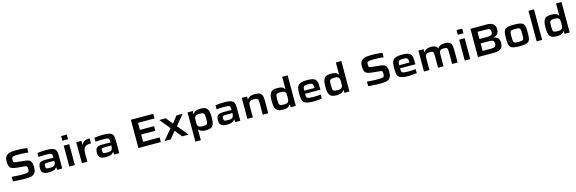

<svg xmlns="http://www.w3.org/2000/svg" viewBox="87 -2529 13562 4517"><g transform="rotate(-15 6868.5 -270.5)"><path d="M387 8Q341 8 288.5 6Q236 4 185 0.5Q134 -3 93 -8V-118Q136 -114 182.5 -111Q229 -108 271.5 -106.5Q314 -105 344 -105Q403 -105 436 -108Q469 -111 488 -121Q508 -131 511.5 -151Q515 -171 515 -197Q515 -228 511 -243.5Q507 -259 491.5 -266Q476 -273 442 -276L254 -295Q178 -303 138 -323Q98 -343 83.5 -384Q69 -425 69 -495Q69 -565 91 -605.5Q113 -646 152.5 -665.5Q192 -685 244.5 -690.5Q297 -696 360 -696Q405 -696 453.5 -693.5Q502 -691 545.5 -686.5Q589 -682 620 -676V-569Q589 -574 548 -577Q507 -580 463.5 -581.5Q420 -583 382 -583Q328 -583 295 -580Q262 -577 244 -568Q222 -559 218 -542Q214 -525 214 -500Q214 -470 218 -454.5Q222 -439 239.5 -432.5Q257 -426 298 -422L490 -403Q540 -398 578 -384.5Q616 -371 636 -331Q648 -308 654 -276.5Q660 -245 660 -202Q660 -125 638.5 -82.5Q617 -40 579 -20.5Q541 -1 491.5 3.5Q442 8 387 8Z M961 8Q876 8 830.5 -23.5Q785 -55 785 -141Q785 -199 800 -234Q815 -269 853.5 -284.5Q892 -300 962 -300Q976 -300 1010 -299.5Q1044 -299 1084.5 -298.5Q1125 -298 1158 -297V-316Q1158 -351 1152 -371Q1146 -391 1129 -400Q1112 -409 1079.5 -411Q1047 -413 994 -413Q967 -413 933 -412Q899 -411 868.5 -409Q838 -407 822 -405V-502Q870 -510 926 -514Q982 -518 1042 -518Q1128 -518 1178 -505.5Q1228 -493 1252 -468Q1276 -443 1283.5 -404Q1291 -365 1291 -312V0H1167L1163 -65H1156Q1135 -31 1102 -15.5Q1069 0 1032 4Q995 8 961 8ZM1024 -89Q1067 -89 1097 -97.5Q1127 -106 1140 -129Q1158 -162 1158 -210V-224H998Q962 -224 943.5 -219Q925 -214 919 -199.5Q913 -185 913 -154Q913 -126 920.5 -112Q928 -98 952 -93.5Q976 -89 1024 -89Z M1463 -629V-743H1601V-629ZM1464 0V-510H1598V0Z M1770 0V-510H1894L1898 -418H1908Q1929 -477 1977 -497.5Q2025 -518 2097 -518V-396Q2019 -396 1977 -376.5Q1935 -357 1919 -313Q1903 -269 1903 -196V0Z M2350 8Q2265 8 2219.5 -23.5Q2174 -55 2174 -141Q2174 -199 2189 -234Q2204 -269 2242.5 -284.5Q2281 -300 2351 -300Q2365 -300 2399 -299.5Q2433 -299 2473.5 -298.5Q2514 -298 2547 -297V-316Q2547 -351 2541 -371Q2535 -391 2518 -400Q2501 -409 2468.5 -411Q2436 -413 2383 -413Q2356 -413 2322 -412Q2288 -411 2257.5 -409Q2227 -407 2211 -405V-502Q2259 -510 2315 -514Q2371 -518 2431 -518Q2517 -518 2567 -505.5Q2617 -493 2641 -468Q2665 -443 2672.5 -404Q2680 -365 2680 -312V0H2556L2552 -65H2545Q2524 -31 2491 -15.5Q2458 0 2421 4Q2384 8 2350 8ZM2413 -89Q2456 -89 2486 -97.5Q2516 -106 2529 -129Q2547 -162 2547 -210V-224H2387Q2351 -224 2332.5 -219Q2314 -214 2308 -199.5Q2302 -185 2302 -154Q2302 -126 2309.5 -112Q2317 -98 2341 -93.5Q2365 -89 2413 -89Z M3147 0V-688H3693V-575H3291V-403H3636V-291H3291V-113H3693V0Z M3784 0 3997 -258 3791 -510H3949L4076 -351H4084L4211 -510H4360L4155 -262L4370 0H4212L4077 -168H4069L3934 0Z M4480 202V-510H4606L4608 -442H4617Q4645 -489 4694.5 -503.5Q4744 -518 4797 -518Q4871 -518 4915.5 -495Q4960 -472 4980 -415Q5000 -358 5000 -256Q5000 -154 4980.5 -96.5Q4961 -39 4917 -15.5Q4873 8 4801 8Q4742 8 4696.5 -4.5Q4651 -17 4621 -59H4613V202ZM4740 -105Q4783 -105 4808.5 -110Q4834 -115 4846.5 -129.5Q4859 -144 4863 -174Q4867 -204 4867 -255Q4867 -306 4863 -336Q4859 -366 4846.5 -381.5Q4834 -397 4808.5 -402Q4783 -407 4740 -407Q4653 -407 4630 -366Q4619 -348 4616 -319Q4613 -290 4613 -255Q4613 -216 4616 -187Q4619 -158 4631 -140Q4653 -105 4740 -105Z M5298 8Q5213 8 5167.5 -23.5Q5122 -55 5122 -141Q5122 -199 5137 -234Q5152 -269 5190.5 -284.5Q5229 -300 5299 -300Q5313 -300 5347 -299.5Q5381 -299 5421.5 -298.5Q5462 -298 5495 -297V-316Q5495 -351 5489 -371Q5483 -391 5466 -400Q5449 -409 5416.5 -411Q5384 -413 5331 -413Q5304 -413 5270 -412Q5236 -411 5205.5 -409Q5175 -407 5159 -405V-502Q5207 -510 5263 -514Q5319 -518 5379 -518Q5465 -518 5515 -505.5Q5565 -493 5589 -468Q5613 -443 5620.5 -404Q5628 -365 5628 -312V0H5504L5500 -65H5493Q5472 -31 5439 -15.5Q5406 0 5369 4Q5332 8 5298 8ZM5361 -89Q5404 -89 5434 -97.5Q5464 -106 5477 -129Q5495 -162 5495 -210V-224H5335Q5299 -224 5280.5 -219Q5262 -214 5256 -199.5Q5250 -185 5250 -154Q5250 -126 5257.5 -112Q5265 -98 5289 -93.5Q5313 -89 5361 -89Z M5801 0V-510H5927L5929 -443H5939Q5961 -480 6004.5 -499Q6048 -518 6120 -518Q6202 -518 6242.5 -494Q6283 -470 6296 -424.5Q6309 -379 6309 -313V0H6176V-270Q6176 -317 6172 -344.5Q6168 -372 6156.5 -385Q6145 -398 6122 -402Q6099 -406 6060 -406Q6003 -406 5976.5 -390Q5950 -374 5942 -342Q5934 -310 5934 -263V0Z M6664 8Q6590 8 6545 -15Q6500 -38 6480 -95Q6460 -152 6460 -254Q6460 -356 6480 -413.5Q6500 -471 6544 -494.5Q6588 -518 6661 -518Q6720 -518 6766 -505.5Q6812 -493 6840 -450H6847V-743H6980V0H6857L6853 -67H6846Q6817 -20 6768 -6Q6719 8 6664 8ZM6722 -103Q6769 -103 6795.5 -114Q6822 -125 6833 -148Q6843 -169 6845 -195.5Q6847 -222 6847 -256Q6847 -292 6844.5 -319Q6842 -346 6832 -364Q6820 -385 6793.5 -395Q6767 -405 6721 -405Q6678 -405 6653 -400Q6628 -395 6615.5 -380Q6603 -365 6599 -335Q6595 -305 6595 -255Q6595 -204 6599 -173.5Q6603 -143 6615.5 -128Q6628 -113 6653.5 -108Q6679 -103 6722 -103Z M7405 8Q7311 8 7255.5 -6Q7200 -20 7173 -50.5Q7146 -81 7138 -131Q7130 -181 7130 -254Q7130 -323 7138.5 -373Q7147 -423 7173 -455Q7199 -487 7252 -502.5Q7305 -518 7395 -518Q7483 -518 7532.5 -502.5Q7582 -487 7604.5 -454.5Q7627 -422 7632.5 -372Q7638 -322 7638 -253V-218H7264Q7264 -179 7268 -155Q7272 -131 7288.5 -118Q7305 -105 7340.5 -100.5Q7376 -96 7439 -96Q7477 -96 7527 -98.5Q7577 -101 7614 -106V-8Q7577 0 7518.5 4Q7460 8 7405 8ZM7264 -294H7513V-302Q7513 -353 7502.5 -377.5Q7492 -402 7465.5 -409.5Q7439 -417 7392 -417Q7335 -417 7308 -407.5Q7281 -398 7272.5 -371.5Q7264 -345 7264 -294Z M7971 8Q7897 8 7852 -15Q7807 -38 7787 -95Q7767 -152 7767 -254Q7767 -356 7787 -413.5Q7807 -471 7851 -494.5Q7895 -518 7968 -518Q8027 -518 8073 -505.5Q8119 -493 8147 -450H8154V-743H8287V0H8164L8160 -67H8153Q8124 -20 8075 -6Q8026 8 7971 8ZM8029 -103Q8076 -103 8102.5 -114Q8129 -125 8140 -148Q8150 -169 8152 -195.5Q8154 -222 8154 -256Q8154 -292 8151.5 -319Q8149 -346 8139 -364Q8127 -385 8100.5 -395Q8074 -405 8028 -405Q7985 -405 7960 -400Q7935 -395 7922.5 -380Q7910 -365 7906 -335Q7902 -305 7902 -255Q7902 -204 7906 -173.5Q7910 -143 7922.5 -128Q7935 -113 7960.5 -108Q7986 -103 8029 -103Z M9039 8Q8993 8 8940.5 6Q8888 4 8837 0.5Q8786 -3 8745 -8V-118Q8788 -114 8834.5 -111Q8881 -108 8923.5 -106.5Q8966 -105 8996 -105Q9055 -105 9088 -108Q9121 -111 9140 -121Q9160 -131 9163.5 -151Q9167 -171 9167 -197Q9167 -228 9163 -243.5Q9159 -259 9143.5 -266Q9128 -273 9094 -276L8906 -295Q8830 -303 8790 -323Q8750 -343 8735.5 -384Q8721 -425 8721 -495Q8721 -565 8743 -605.5Q8765 -646 8804.5 -665.5Q8844 -685 8896.5 -690.5Q8949 -696 9012 -696Q9057 -696 9105.5 -693.5Q9154 -691 9197.5 -686.5Q9241 -682 9272 -676V-569Q9241 -574 9200 -577Q9159 -580 9115.5 -581.5Q9072 -583 9034 -583Q8980 -583 8947 -580Q8914 -577 8896 -568Q8874 -559 8870 -542Q8866 -525 8866 -500Q8866 -470 8870 -454.5Q8874 -439 8891.5 -432.5Q8909 -426 8950 -422L9142 -403Q9192 -398 9230 -384.5Q9268 -371 9288 -331Q9300 -308 9306 -276.5Q9312 -245 9312 -202Q9312 -125 9290.5 -82.5Q9269 -40 9231 -20.5Q9193 -1 9143.5 3.5Q9094 8 9039 8Z M9718 8Q9624 8 9568.5 -6Q9513 -20 9486 -50.5Q9459 -81 9451 -131Q9443 -181 9443 -254Q9443 -323 9451.5 -373Q9460 -423 9486 -455Q9512 -487 9565 -502.5Q9618 -518 9708 -518Q9796 -518 9845.5 -502.5Q9895 -487 9917.5 -454.5Q9940 -422 9945.5 -372Q9951 -322 9951 -253V-218H9577Q9577 -179 9581 -155Q9585 -131 9601.5 -118Q9618 -105 9653.5 -100.5Q9689 -96 9752 -96Q9790 -96 9840 -98.5Q9890 -101 9927 -106V-8Q9890 0 9831.5 4Q9773 8 9718 8ZM9577 -294H9826V-302Q9826 -353 9815.5 -377.5Q9805 -402 9778.5 -409.5Q9752 -417 9705 -417Q9648 -417 9621 -407.5Q9594 -398 9585.5 -371.5Q9577 -345 9577 -294Z M10102 0V-510H10228L10230 -443H10239Q10259 -479 10300.5 -498.5Q10342 -518 10407 -518Q10477 -518 10513 -499.5Q10549 -481 10566 -443H10573Q10595 -479 10638.5 -498.5Q10682 -518 10748 -518Q10822 -518 10859 -494Q10896 -470 10908.5 -423.5Q10921 -377 10921 -311V0H10787V-270Q10787 -332 10781 -361Q10775 -390 10753.5 -398Q10732 -406 10687 -406Q10639 -406 10615.5 -391Q10592 -376 10585 -344.5Q10578 -313 10578 -263V0H10445V-270Q10445 -332 10438.5 -361Q10432 -390 10411 -398Q10390 -406 10346 -406Q10296 -406 10272.5 -390.5Q10249 -375 10242 -343.5Q10235 -312 10235 -263V0Z M11094 -629V-743H11232V-629ZM11095 0V-510H11229V0Z M11417 0V-688H11812Q11924 -688 11973.5 -642.5Q12023 -597 12023 -515Q12023 -446 11991.5 -406.5Q11960 -367 11892 -353V-349Q11970 -334 12000 -293Q12030 -252 12030 -182Q12030 -129 12011 -88Q11992 -47 11944.5 -23.5Q11897 0 11811 0ZM11560 -401H11761Q11826 -401 11853.5 -421.5Q11881 -442 11881 -488Q11881 -522 11871 -541.5Q11861 -561 11835 -568.5Q11809 -576 11761 -576H11560ZM11560 -111H11764Q11836 -111 11862 -130.5Q11888 -150 11888 -202Q11888 -254 11861 -274Q11834 -294 11764 -294H11560Z M12432 8Q12338 8 12284 -4.5Q12230 -17 12205 -47Q12180 -77 12173.5 -127.5Q12167 -178 12167 -255Q12167 -332 12173.5 -382.5Q12180 -433 12205 -463Q12230 -493 12284 -505.5Q12338 -518 12432 -518Q12527 -518 12581 -505.5Q12635 -493 12659.5 -463Q12684 -433 12690.5 -382.5Q12697 -332 12697 -255Q12697 -178 12690.5 -127.5Q12684 -77 12659.5 -47Q12635 -17 12581 -4.5Q12527 8 12432 8ZM12432 -97Q12481 -97 12507.5 -102Q12534 -107 12546 -123Q12558 -139 12560.5 -170.5Q12563 -202 12563 -255Q12563 -308 12560.5 -339.5Q12558 -371 12546 -387Q12534 -403 12507.5 -408Q12481 -413 12432 -413Q12384 -413 12357 -408Q12330 -403 12318.5 -387Q12307 -371 12304.5 -339.5Q12302 -308 12302 -255Q12302 -202 12304.5 -170.5Q12307 -139 12318.5 -123Q12330 -107 12357 -102Q12384 -97 12432 -97Z M12846 0V-743H12980V0Z M13334 8Q13260 8 13215 -15Q13170 -38 13150 -95Q13130 -152 13130 -254Q13130 -356 13150 -413.5Q13170 -471 13214 -494.5Q13258 -518 13331 -518Q13390 -518 13436 -505.5Q13482 -493 13510 -450H13517V-743H13650V0H13527L13523 -67H13516Q13487 -20 13438 -6Q13389 8 13334 8ZM13392 -103Q13439 -103 13465.5 -114Q13492 -125 13503 -148Q13513 -169 13515 -195.5Q13517 -222 13517 -256Q13517 -292 13514.5 -319Q13512 -346 13502 -364Q13490 -385 13463.5 -395Q13437 -405 13391 -405Q13348 -405 13323 -400Q13298 -395 13285.5 -380Q13273 -365 13269 -335Q13265 -305 13265 -255Q13265 -204 13269 -173.5Q13273 -143 13285.5 -128Q13298 -113 13323.5 -108Q13349 -103 13392 -103Z"/></g></svg>

Font: Saira Expanded SemiBold
Style: Regular
Weight: 600
Width: 7
Designer: Hector Gatti with collaboration of the Omnibus-Type team
Foundry: Omnibus-Type
Version: Version 1.100; ttfautohint (v1.8.3)